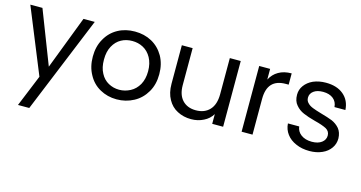

<svg xmlns="http://www.w3.org/2000/svg" viewBox="-83 -923 2905 1546"><g transform="rotate(15 1369.0 -150.0)"><path d="M455 -548C455 -548 285 -104 285 -104C285 -104 113 -548 113 -548C113 -548 12 -548 12 -548C12 -548 233 -6 233 -6C233 -6 125 258 125 258C125 258 219 258 219 258C219 258 549 -548 549 -548C549 -548 455 -548 455 -548Z M879 9C879 9 879 9 879 9C931 9 978 -3 1021 -26C1064 -49 1098 -83 1123 -126C1148 -169 1160 -218 1160 -275C1160 -275 1160 -275 1160 -275C1160 -332 1148 -381 1124 -424C1099 -467 1066 -500 1024 -523C982 -546 935 -557 883 -557C883 -557 883 -557 883 -557C831 -557 784 -546 742 -523C700 -500 667 -467 643 -424C618 -381 606 -331 606 -275C606 -275 606 -275 606 -275C606 -218 618 -169 642 -126C665 -83 698 -49 740 -26C781 -3 828 9 879 9ZM879 -71C879 -71 879 -71 879 -71C846 -71 816 -79 789 -94C762 -109 740 -131 724 -162C707 -193 699 -230 699 -275C699 -275 699 -275 699 -275C699 -319 707 -356 724 -387C741 -418 763 -441 791 -456C818 -471 849 -478 882 -478C882 -478 882 -478 882 -478C915 -478 945 -471 973 -456C1001 -441 1024 -418 1041 -387C1058 -356 1067 -319 1067 -275C1067 -275 1067 -275 1067 -275C1067 -231 1058 -194 1041 -163C1023 -132 1000 -109 971 -94C942 -79 912 -71 879 -71Z M1675 -548C1675 -548 1675 -247 1675 -247C1675 -247 1675 -247 1675 -247C1675 -190 1661 -146 1633 -116C1605 -86 1567 -71 1518 -71C1518 -71 1518 -71 1518 -71C1471 -71 1433 -86 1406 -115C1379 -144 1365 -185 1365 -239C1365 -239 1365 -548 1365 -548C1365 -548 1275 -548 1275 -548C1275 -548 1275 -227 1275 -227C1275 -227 1275 -227 1275 -227C1275 -176 1285 -133 1305 -98C1324 -63 1351 -36 1385 -19C1419 -1 1457 8 1500 8C1500 8 1500 8 1500 8C1537 8 1572 0 1603 -16C1634 -31 1658 -53 1675 -81C1675 -81 1675 0 1675 0C1675 0 1766 0 1766 0C1766 0 1766 -548 1766 -548C1766 -548 1675 -548 1675 -548Z M2011 -459C2011 -459 2011 -548 2011 -548C2011 -548 1920 -548 1920 -548C1920 -548 1920 0 1920 0C1920 0 2011 0 2011 0C2011 0 2011 -298 2011 -298C2011 -298 2011 -298 2011 -298C2011 -409 2062 -464 2164 -464C2164 -464 2188 -464 2188 -464C2188 -464 2188 -558 2188 -558C2188 -558 2188 -558 2188 -558C2145 -558 2109 -549 2080 -532C2050 -515 2027 -490 2011 -459Z M2487 9C2487 9 2487 9 2487 9C2526 9 2561 2 2592 -12C2622 -25 2645 -44 2662 -68C2679 -92 2687 -119 2687 -149C2687 -149 2687 -149 2687 -149C2686 -182 2677 -209 2660 -230C2642 -251 2621 -266 2596 -277C2571 -287 2539 -297 2500 -308C2500 -308 2500 -308 2500 -308C2469 -317 2444 -325 2427 -332C2409 -339 2394 -348 2383 -360C2371 -371 2365 -386 2365 -404C2365 -404 2365 -404 2365 -404C2365 -427 2375 -445 2394 -459C2413 -473 2439 -480 2472 -480C2472 -480 2472 -480 2472 -480C2507 -480 2536 -471 2557 -454C2578 -437 2589 -414 2591 -385C2591 -385 2682 -385 2682 -385C2682 -385 2682 -385 2682 -385C2679 -438 2659 -480 2622 -511C2585 -542 2536 -557 2475 -557C2475 -557 2475 -557 2475 -557C2436 -557 2401 -550 2370 -537C2339 -523 2316 -504 2299 -481C2282 -458 2274 -432 2274 -404C2274 -404 2274 -404 2274 -404C2274 -369 2283 -340 2302 -319C2320 -297 2342 -281 2368 -270C2393 -259 2426 -248 2467 -237C2467 -237 2467 -237 2467 -237C2512 -226 2545 -214 2566 -203C2587 -191 2598 -173 2598 -149C2598 -149 2598 -149 2598 -149C2598 -126 2588 -106 2568 -91C2548 -76 2521 -68 2486 -68C2486 -68 2486 -68 2486 -68C2449 -68 2419 -77 2396 -94C2373 -111 2360 -134 2357 -161C2357 -161 2263 -161 2263 -161C2263 -161 2263 -161 2263 -161C2265 -128 2276 -98 2295 -73C2314 -47 2341 -27 2374 -13C2407 2 2445 9 2487 9Z"/></g></svg>

Font: Girnar Poppins
Style: Regular
Weight: 500
Designer: Ninad Kale (Devanagari), Jonny Pinhorn (Latin)
Foundry: Indian Type Foundry
Version: ""